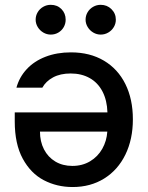

<svg xmlns="http://www.w3.org/2000/svg" viewBox="-20 -754 601 781"><path d="M520.5 -268.6Q520.5 -187.5 490 -125Q459.5 -62.5 403.8 -27.8Q348.1 6.8 275.4 6.8Q211.4 6.8 158.2 -21Q105 -48.8 72.5 -108.6Q40 -168.5 40 -259.8V-296.9H417Q415.5 -346.2 396.7 -382.1Q377.9 -418 344.7 -436.5Q311.5 -455.1 267.6 -455.1Q225.1 -455.1 195.8 -439.2Q166.5 -423.3 152.3 -397.5H46.9Q58.6 -440.4 88.9 -472.9Q119.1 -505.4 165.3 -523.2Q211.4 -541 268.6 -541Q345.7 -541 402.6 -507.3Q459.5 -473.6 490 -412.1Q520.5 -350.6 520.5 -268.6ZM274.4 -79.1Q314.9 -79.1 346.4 -97.9Q377.9 -116.7 396 -148.7Q414.1 -180.7 416.5 -218.8H142.6Q142.6 -178.2 158.9 -146.5Q175.3 -114.7 205.1 -96.9Q234.9 -79.1 274.4 -79.1ZM125 -673.8Q125 -690.4 133.3 -704.3Q141.6 -718.3 155.8 -726.3Q169.9 -734.4 186.5 -734.4Q212.9 -734.4 230 -717Q247.1 -699.7 247.1 -673.8Q247.1 -657.7 239.3 -643.8Q231.4 -629.9 217.5 -621.6Q203.6 -613.3 186.5 -613.3Q170.4 -613.3 156.2 -621.6Q142.1 -629.9 133.5 -644Q125 -658.2 125 -673.8ZM328.1 -673.8Q328.1 -690.4 336.4 -704.3Q344.7 -718.3 358.9 -726.3Q373 -734.4 389.6 -734.4Q415.5 -734.4 433.3 -716.8Q451.2 -699.2 451.2 -673.8Q451.2 -657.7 442.9 -643.8Q434.6 -629.9 420.4 -621.6Q406.2 -613.3 389.6 -613.3Q373.5 -613.3 359.4 -621.6Q345.2 -629.9 336.7 -644Q328.1 -658.2 328.1 -673.8Z"/></svg>

Font: Pretendard Medium
Style: Regular
Weight: 500
Designer: Base glyphs from Inter by Rasmus Andersson; Hangeul glyphs from Noto Sans CJK(Source Han Sans) by Jang Soo-young and Kan
Foundry: Kil Hyung-jin
Version: Version 1.309